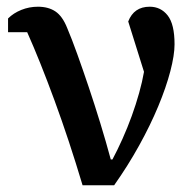

<svg xmlns="http://www.w3.org/2000/svg" viewBox="-20 -552 577 572"><path d="M226 0Q186 -134 142.5 -252.5Q99 -371 61 -456H4V-497Q20 -513 43.5 -522.5Q67 -532 93 -532Q124 -532 145 -518Q166 -504 180 -469Q194 -436 210.5 -390Q227 -344 244.5 -292Q262 -240 279 -184.5Q296 -129 310 -77H315Q330 -105 345 -138.5Q360 -172 372.5 -206.5Q385 -241 394.5 -275Q404 -309 409 -338L362 -488Q379 -532 426 -532Q459 -532 479.5 -506Q500 -480 500 -420Q500 -388 487.5 -340Q475 -292 451.5 -235.5Q428 -179 394.5 -118.5Q361 -58 320 0Z"/></svg>

Font: IBM Plex Serif Medm
Style: Regular
Weight: 500
Designer: Mike Abbink, Paul van der Laan, Pieter van Rosmalen
Foundry: Bold Monday
Version: Version 3.001